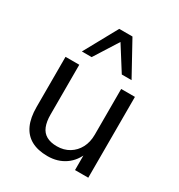

<svg xmlns="http://www.w3.org/2000/svg" viewBox="-180 -875 935 1004"><g transform="rotate(30 287.5 -373.0)"><path d="M255 9Q195 9 155.5 -13Q116 -35 96.5 -78Q77 -121 77 -185V-488H160V-187Q160 -145 171.5 -116.5Q183 -88 208 -74Q233 -60 271 -60Q313 -60 345 -79.5Q377 -99 395 -133Q413 -167 413 -212V-488H496V0H416V-111H426Q405 -53 360 -22Q315 9 255 9ZM137 -555 247 -755H327L437 -555H378L287 -699L196 -555Z"/></g></svg>

Font: Nunito Sans 11pt
Style: Regular
Weight: 400
Version: Version 3.101;gftools[0.9.27]